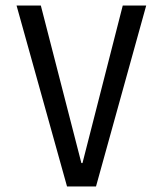

<svg xmlns="http://www.w3.org/2000/svg" viewBox="-20 -676 590 696"><path d="M223 0 40 -656H128L275 -85H279L425 -656H510L328 0Z"/></svg>

Font: Codetta
Style: Regular
Weight: 400
Italic angle: -11°
Designer: Ulrich Proeller
Foundry: PROSA GmbH
Version: Version 2.00;September 29, 2018;FontCreator 11.5.0.2427 64-b